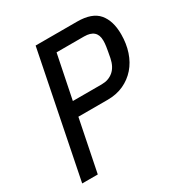

<svg xmlns="http://www.w3.org/2000/svg" viewBox="-164 -819 889 939"><g transform="rotate(-30 280.0 -349.0)"><path d="M30 0 170 -698H404Q488 -698 524 -655.5Q560 -613 560 -537Q560 -484 545 -439Q530 -394 501.5 -361.5Q473 -329 433 -310.5Q393 -292 343 -292H177L118 0ZM192 -372H355Q394 -372 420.5 -394.5Q447 -417 456 -462Q460 -483 462.5 -497Q465 -511 466.5 -521Q468 -531 468.5 -538.5Q469 -546 469 -554Q469 -618 397 -618H242Z"/></g></svg>

Font: IBM Plex Sans Condensed Text
Style: Italic
Weight: 450
Width: 3
Italic angle: -11°
Designer: Mike Abbink, Paul van der Laan, Pieter van Rosmalen
Foundry: Bold Monday
Version: Version 1.1